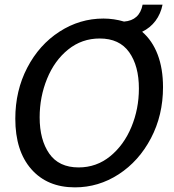

<svg xmlns="http://www.w3.org/2000/svg" viewBox="-20 -794 750 828"><path d="M683 -418Q683 -297 631 -198Q579 -99 492 -42.5Q405 14 303 14Q184 14 115 -64.5Q46 -143 46 -282Q46 -403 97.5 -502Q149 -601 236.5 -657.5Q324 -714 426 -714Q471 -714 515 -701Q582 -706 595 -774H681Q673 -734 650.5 -704Q628 -674 593 -657Q637 -619 660 -558.5Q683 -498 683 -418ZM579 -412Q579 -510 537 -569Q495 -628 410 -628Q333 -628 274 -580.5Q215 -533 183 -454.5Q151 -376 151 -288Q151 -191 192.5 -131.5Q234 -72 319 -72Q396 -72 455 -120Q514 -168 546.5 -246Q579 -324 579 -412Z"/></svg>

Font: Cabin
Style: Italic
Weight: 400
Italic angle: -7°
Designer: Pablo Impallari
Foundry: Pablo Impallari. http://www.impallari.com Igino Marini. http://www.ikern.com
Version: Version 2.200